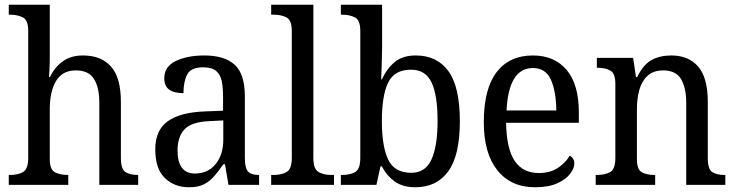

<svg xmlns="http://www.w3.org/2000/svg" viewBox="-20 -780 3105 810"><path d="M17 0V-42H24Q55 -42 77 -54Q99 -66 99 -114V-650Q99 -695 76.5 -706.5Q54 -718 24 -718H17V-760H190V-537Q190 -511 188.5 -484Q187 -457 187 -455H191Q210 -496 244.5 -521Q279 -546 330 -546Q407 -546 448.5 -499Q490 -452 490 -350V-114Q490 -66 509.5 -54Q529 -42 560 -42H563V0H399V-346Q399 -411 376.5 -447Q354 -483 300 -483Q243 -483 216.5 -438.5Q190 -394 190 -320V-109Q190 -64 212 -53Q234 -42 265 -42H268V0Z M777 10Q716 10 675.5 -29Q635 -68 635 -150Q635 -230 687 -268Q739 -306 845 -310L921 -313V-373Q921 -410 915.5 -437.5Q910 -465 892 -480.5Q874 -496 837 -496Q785 -496 769.5 -465.5Q754 -435 754 -387Q714 -387 693.5 -402Q673 -417 673 -450Q673 -499 721.5 -522.5Q770 -546 842 -546Q927 -546 970 -507Q1013 -468 1013 -373V-114Q1013 -72 1026 -57Q1039 -42 1070 -42H1073V0H944L929 -87H922Q903 -59 884 -37Q865 -15 840.5 -2.5Q816 10 777 10ZM802 -48Q857 -48 889.5 -87.5Q922 -127 922 -191V-272L864 -269Q788 -266 758.5 -234.5Q729 -203 729 -145Q729 -98 747 -73Q765 -48 802 -48Z M1124 0V-42H1136Q1168 -42 1189.5 -54.5Q1211 -67 1211 -114V-650Q1211 -695 1188.5 -706.5Q1166 -718 1136 -718H1124V-760H1302V-114Q1302 -67 1323.5 -54.5Q1345 -42 1377 -42H1389V0Z M1732 10Q1679 10 1645 -14.5Q1611 -39 1591 -78H1585L1568 0H1418V-42H1425Q1456 -42 1478 -54Q1500 -66 1500 -114V-650Q1500 -695 1477.5 -706.5Q1455 -718 1425 -718H1418V-760H1592V-576Q1592 -558 1591 -532Q1590 -506 1589.5 -482Q1589 -458 1588 -445H1591Q1612 -491 1645.5 -518.5Q1679 -546 1734 -546Q1824 -546 1872 -479.5Q1920 -413 1920 -269Q1920 -124 1871 -57Q1822 10 1732 10ZM1715 -51Q1775 -51 1800.5 -107.5Q1826 -164 1826 -270Q1826 -379 1800.5 -432.5Q1775 -486 1714 -486Q1644 -486 1617.5 -431.5Q1591 -377 1591 -269Q1591 -163 1617.5 -107Q1644 -51 1715 -51Z M2237 10Q2135 10 2078 -62Q2021 -134 2021 -264Q2021 -405 2075 -475.5Q2129 -546 2228 -546Q2319 -546 2370.5 -485Q2422 -424 2422 -306V-262H2115Q2117 -152 2151.5 -101Q2186 -50 2253 -50Q2301 -50 2334 -72Q2367 -94 2383 -123Q2391 -120 2397 -111.5Q2403 -103 2403 -90Q2403 -70 2385 -46.5Q2367 -23 2330.5 -6.5Q2294 10 2237 10ZM2327 -314Q2326 -395 2304 -444Q2282 -493 2228 -493Q2176 -493 2148.5 -447Q2121 -401 2117 -314Z M2493 0V-42H2501Q2532 -42 2554 -54Q2576 -66 2576 -114V-426Q2576 -471 2554.5 -482.5Q2533 -494 2503 -494H2498V-536H2651L2663 -455H2668Q2695 -509 2730 -527.5Q2765 -546 2812 -546Q2885 -546 2925.5 -499Q2966 -452 2966 -350V-114Q2966 -66 2985 -54Q3004 -42 3035 -42H3040V0H2875V-346Q2875 -410 2853 -446.5Q2831 -483 2778 -483Q2736 -483 2711.5 -460Q2687 -437 2677 -400Q2667 -363 2667 -320V-109Q2667 -64 2688 -53Q2709 -42 2739 -42H2744V0Z"/></svg>

Font: Noto Serif Myanmar SemiCondensed
Style: Regular
Weight: 400
Width: 4
Designer: Ben Mitchell and the Monotype Design Team
Foundry: Monotype Imaging Inc.
Version: Version 2.106; ttfautohint (v1.8.4.7-5d5b)